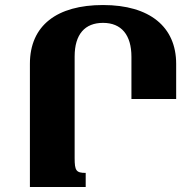

<svg xmlns="http://www.w3.org/2000/svg" viewBox="-20 -744 779 764"><path d="M390 -724C207 -724 99 -643 99 -490V0H321V-56C283 -56 277 -65 277 -115V-519C277 -608 318 -653 390 -653C463 -653 503 -605 503 -518V-350H681V-490C681 -637 576 -724 390 -724Z"/></svg>

Font: Noto Serif Armenian Extra
Style: Regular
Weight: 800
Designer: Monotype Design Team
Foundry: Monotype Imaging Inc.
Version: Version 1.901